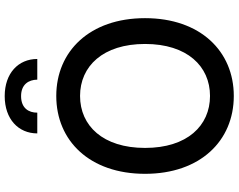

<svg xmlns="http://www.w3.org/2000/svg" viewBox="-118 -876 1004 808"><g transform="rotate(-90 384.0 -472.0)"><path d="M711.6 -363.6C711.6 -596.2 572.4 -737.2 384.2 -737.2C195.3 -737.2 56.5 -596.2 56.5 -363.6C56.5 -131.4 195.3 9.9 384.2 9.9C572.4 9.9 711.6 -131 711.6 -363.6ZM165.5 -363.6C165.5 -540.8 258.9 -637.1 384.2 -637.1C509.2 -637.1 603 -540.8 603 -363.6C603 -186.4 509.2 -90.2 384.2 -90.2C258.9 -90.2 165.5 -186.4 165.5 -363.6ZM226.6 -817.1H313.9C313.6 -852.6 332.4 -885.3 383.5 -885.3C432.5 -885.3 452.4 -853.7 452.8 -817.1H539.8C539.8 -896.7 480.1 -954.2 383.5 -954.2C286.9 -954.2 226.6 -896.7 226.6 -817.1Z"/></g></svg>

Font: Margiela Sans Medium
Style: Regular
Weight: 500
Designer: Stefan Endress, Andreas Faust
Version: Version 1.100;FEAKit 1.0